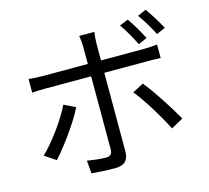

<svg xmlns="http://www.w3.org/2000/svg" viewBox="-119 -958 1238 1140"><g transform="rotate(-15 500.0 -388.0)"><path d="M752 -790 699 -768C726 -730 758 -673 778 -632L832 -656C811 -697 777 -755 752 -790ZM870 -819 817 -796C845 -759 876 -705 898 -662L952 -686C933 -723 896 -782 870 -819ZM322 -367 252 -401C213 -320 127 -201 61 -139L130 -93C186 -154 280 -281 322 -367ZM740 -400 672 -364C725 -301 800 -176 839 -98L913 -139C873 -211 793 -336 740 -400ZM92 -602V-518C119 -520 147 -521 177 -521H455V-514C455 -466 455 -125 455 -70C454 -44 443 -32 416 -32C390 -32 344 -36 301 -44L308 36C348 40 408 43 450 43C510 43 536 16 536 -37C536 -108 536 -432 536 -514V-521H801C825 -521 855 -521 882 -519V-602C857 -599 824 -597 800 -597H536V-699C536 -721 539 -757 542 -771H448C452 -756 455 -722 455 -700V-597H177C145 -597 120 -599 92 -602Z"/></g></svg>

Font: Noto Sans HK
Style: Regular
Weight: 400
Designer: Ryoko NISHIZUKA 西塚涼子 (kana, bopomofo & ideographs); Paul D. Hunt (Latin, Greek & Cyrillic); Sandoll Communications 산돌커뮤니
Foundry: Adobe
Version: Version 2.004;hotconv 1.0.118;makeotfexe 2.5.65603